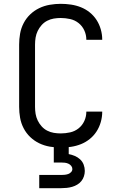

<svg xmlns="http://www.w3.org/2000/svg" viewBox="-20 -763 640 1003"><path d="M297 8Q269 8 240 3Q211 -2 185 -14.5Q159 -27 138 -47Q117 -67 103.5 -93Q90 -119 85 -147.5Q80 -176 80 -205V-530Q80 -559 85 -587.5Q90 -616 103.5 -642Q117 -668 138 -688Q159 -708 185 -720.5Q211 -733 240 -738Q269 -743 297 -743Q324 -743 351 -739Q378 -735 403 -725Q428 -715 449 -698Q470 -681 484.5 -658.5Q499 -636 506.5 -609.5Q514 -583 514 -557V-555H431V-556Q431 -581 420.5 -604Q410 -627 390.5 -642.5Q371 -658 346.5 -663.5Q322 -669 297 -669Q279 -669 261 -666Q243 -663 226.5 -654.5Q210 -646 197.5 -632Q185 -618 177 -601.5Q169 -585 166 -567Q163 -549 163 -530V-205Q163 -186 166 -168Q169 -150 177 -133.5Q185 -117 197.5 -103Q210 -89 226.5 -80.5Q243 -72 261 -69Q279 -66 297 -66Q322 -66 346.5 -71.5Q371 -77 390.5 -92.5Q410 -108 420.5 -131Q431 -154 431 -179V-180H514V-178Q514 -152 506.5 -125.5Q499 -99 484.5 -76.5Q470 -54 449 -37Q428 -20 403 -10Q378 0 351 4Q324 8 297 8ZM185 220V151H300Q309 151 318.5 150Q328 149 336.5 146Q345 143 351.5 136Q358 129 358 120Q358 111 352 103.5Q346 96 337 92Q328 88 318.5 87Q309 86 300 86H261V-66H339V42Q355 45 370.5 51.5Q386 58 398.5 69.5Q411 81 417 97Q423 113 423 130Q423 144 418.5 158Q414 172 405 183Q396 194 383.5 201.5Q371 209 357 213Q343 217 328.5 218.5Q314 220 300 220Z"/></svg>

Font: Iosevka Aile
Style: Regular
Weight: 400
Designer: Belleve Invis
Foundry: Belleve Invis
Version: Version 28.0.1; ttfautohint (v1.8.4)